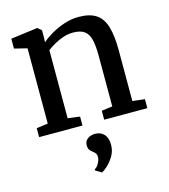

<svg xmlns="http://www.w3.org/2000/svg" viewBox="-121 -662 902 1025"><g transform="rotate(-15 330.0 -149.0)"><path d="M102.5 -58V-474L32 -491.5V-546L177 -565H181L202 -547.5V-506L201 -481Q222.5 -500.5 256 -520Q289.5 -539.5 329 -552.5Q368.5 -565.5 407.5 -565.5Q470 -565.5 505.2 -541.8Q540.5 -518 555.2 -467.8Q570 -417.5 570 -339V-57.5L637.5 -49.5V0H399V-49.5L459 -57.5V-338Q459 -391 451 -425.5Q443 -460 421 -476.2Q399 -492.5 357.5 -492.5Q331 -492.5 304.5 -483.8Q278 -475 254 -461.5Q230 -448 212.5 -434.5V-58L279 -49.5V0H39.5V-49.5ZM400 138Q400 172 383.5 199.8Q367 227.5 347 245.5Q327 263.5 316 269H315L282.5 249.5L281.5 243Q295.5 236 305.5 217Q315.5 198 315.5 184.5Q315.5 169 308.8 161.2Q302 153.5 294.5 148Q286.5 142.5 280 133.8Q273.5 125 273.5 108.5Q273.5 89.5 283.5 79Q293.5 68.5 306.8 64.2Q320 60 329 60H331.5Q362.5 60 381.2 80.2Q400 100.5 400 138Z"/></g></svg>

Font: Merriweather 24pt Medium
Style: Regular
Weight: 500
Designer: Eben Sorkin
Foundry: Eben Sorkin
Version: Version 2.100